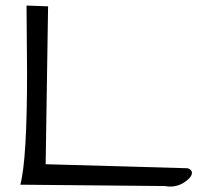

<svg xmlns="http://www.w3.org/2000/svg" viewBox="-20 -690 732 696"><path d="M78.1 -426.8 76.2 -669.9 154.3 -667 145.5 -94.7 660.2 -80.1Q675.8 -75.2 675.8 -63.5Q675.8 -51.8 661.1 -39.1Q632.8 -13.7 596.7 -13.7Q587.9 -13.7 578.1 -15.6L53.7 -20.5Q78.1 -111.3 78.1 -426.8Z"/></svg>

Font: Architects Daughter
Style: Regular
Weight: 400
Designer: Kimberly Geswein
Foundry: Kimberly Geswein
Version: Version 1.002 2010